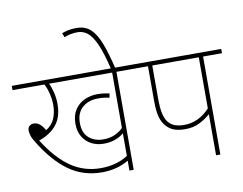

<svg xmlns="http://www.w3.org/2000/svg" viewBox="-91 -1023 1457 1150"><g transform="rotate(-10 637.0 -448.0)"><path d="M632 -596V0H606V-60Q535 -18 444 -18Q330 -18 243 -80Q156 -142 80 -266Q64 -291 58.5 -309.5Q53 -328 53 -341Q53 -359 64 -368Q75 -377 89 -377Q110 -377 125.5 -364.5Q141 -352 157 -325Q192 -346 208.5 -382.5Q225 -419 225 -468Q225 -499 216.5 -534.5Q208 -570 194 -596H0V-622H747V-596ZM484 -211Q526 -211 556 -225Q586 -239 606 -259V-596H222Q234 -574 242.5 -538.5Q251 -503 251 -467Q251 -391 214 -343.5Q177 -296 105 -271Q177 -156 258 -100Q339 -44 440 -44Q536 -44 606 -89V-227Q586 -209 554.5 -197Q523 -185 483 -185Q443 -185 409.5 -202Q376 -219 356 -252Q336 -285 336 -332Q336 -383 358.5 -417Q381 -451 417.5 -467.5Q454 -484 496 -484Q517 -484 536.5 -481.5Q556 -479 569 -476L564 -450Q549 -454 532.5 -456Q516 -458 495 -458Q437 -458 400 -425.5Q363 -393 363 -332Q363 -271 398 -241Q433 -211 484 -211Z M604 -615Q580 -717 555.5 -772Q531 -827 504 -848.5Q477 -870 443 -870Q421 -870 399 -865.5Q377 -861 362 -854L352 -880Q370 -887 391 -891.5Q412 -896 442 -896Q495 -896 528 -864.5Q561 -833 584.5 -770.5Q608 -708 630 -615Z M1159 -596V0H1133V-250Q1107 -226 1068.5 -206Q1030 -186 979 -186Q942 -186 915 -195Q888 -204 867 -226Q845 -249 834.5 -285.5Q824 -322 824 -384V-596H732V-622H1274V-596ZM1133 -596H850V-401Q850 -331 859 -297.5Q868 -264 884 -246Q901 -227 925 -219.5Q949 -212 976 -212Q1022 -212 1061.5 -231Q1101 -250 1133 -285Z"/></g></svg>

Font: Noto Sans Thin
Style: Italic
Weight: 100
Italic angle: -12°
Designer: Monotype Design Team
Foundry: Monotype Imaging Inc.
Version: Version 2.013; ttfautohint (v1.8.4.7-5d5b)